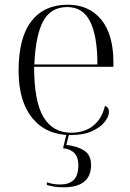

<svg xmlns="http://www.w3.org/2000/svg" viewBox="-20 -564 554 816"><path d="M280 10Q177 10 118 -61.5Q59 -133 59 -263Q59 -404 113.5 -474Q168 -544 268 -544Q358 -544 410 -481Q462 -418 462 -299V-280H125Q125 -132 165 -66Q205 0 282 0Q339 0 376 -29.5Q413 -59 426 -114Q443 -109 443 -88Q443 -69 425 -46Q407 -23 371 -6.5Q335 10 280 10ZM394 -290Q394 -411 363 -472.5Q332 -534 266 -534Q195 -534 163 -473Q131 -412 126 -290ZM250 232Q229 232 212 229.5Q195 227 179 222V211Q195 216 208 218Q221 220 237 220Q273 220 293 201Q313 182 313 137Q313 73 248 66L264 0H275L262 52Q309 57 338 76Q367 95 367 137Q367 232 250 232Z"/></svg>

Font: Noto Serif Display Light
Style: Regular
Weight: 300
Designer: Monotype Design Team
Foundry: Monotype Imaging Inc.
Version: Version 2.009